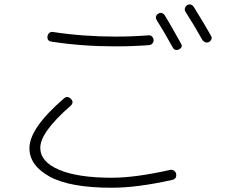

<svg xmlns="http://www.w3.org/2000/svg" viewBox="-20 -839 1040 882"><path d="M811.5 -638.7Q821.3 -622.1 802.7 -612.3Q783.2 -603.5 773.4 -621.1Q731.4 -697.3 700.2 -746.1Q689.5 -764.6 707 -776.4Q725.6 -786.1 738.3 -766.6Q761.7 -728.5 811.5 -638.7ZM909.2 -656.2Q872.1 -722.7 832 -785.2Q827.1 -792 829.6 -801.3Q832 -810.5 839.8 -815.4Q858.4 -825.2 871.1 -805.7Q920.9 -725.6 949.2 -674.8Q954.1 -667 951.2 -658.7Q948.2 -650.4 939.9 -646Q931.6 -641.6 922.9 -645Q914.1 -648.4 909.2 -656.2ZM509.8 -670.9Q589.8 -670.9 663.1 -676.8Q671.9 -677.7 678.2 -671.4Q684.6 -665 685.5 -656.2Q686.5 -647.5 680.7 -640.1Q674.8 -632.8 666 -631.8Q589.8 -626 509.8 -626Q357.4 -626 217.8 -647.5Q195.3 -650.4 198.2 -671.9Q199.2 -680.7 205.6 -687Q211.9 -693.4 220.7 -692.4Q361.3 -670.9 509.8 -670.9ZM493.2 23.4Q300.8 23.4 208 -27.8Q115.2 -79.1 115.2 -158.2Q115.2 -250 272.5 -385.7Q289.1 -401.4 305.7 -384.8Q321.3 -369.1 304.7 -353.5Q165 -231.4 165 -160.2Q165 -95.7 251.5 -59.1Q337.9 -22.5 493.2 -22.5Q601.6 -22.5 761.7 -58.6Q770.5 -60.5 778.8 -55.2Q787.1 -49.8 789.1 -41Q793 -17.6 771.5 -12.7Q611.3 23.4 493.2 23.4Z"/></svg>

Font: Rounded Mgen+ 2m light
Style: Regular
Weight: 200
Designer: [Source Han Sans]
Ryoko NISHIZUKA  (kana & ideographs); Paul D. Hunt (Latin, Greek & Cyrillic); Wenlong ZHANG  (bopomofo
Version: Version 1.059.20150602